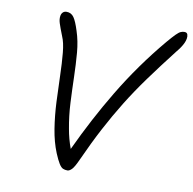

<svg xmlns="http://www.w3.org/2000/svg" viewBox="-80 -790 887 882"><g transform="rotate(10 363.5 -349.0)"><path d="M291 11Q279 11 270 7Q261 3 251.5 -12Q242 -27 229 -58Q209 -107 199.5 -166.5Q190 -226 187 -289.5Q184 -353 182.5 -411.5Q181 -470 176.5 -517.5Q172 -565 160 -592Q145 -630 139 -649Q133 -668 136 -684Q138 -694 144.5 -700Q151 -706 161 -706Q183 -706 195.5 -688Q208 -670 221 -628Q236 -583 240.5 -529.5Q245 -476 246.5 -417Q248 -358 251 -297.5Q254 -237 265 -178Q273 -132 289 -89Q360 -241 440 -374Q527 -519 636 -649Q659 -676 672 -689Q685 -702 693.5 -705.5Q702 -709 710 -709Q722 -709 725 -700Q728 -691 726 -680Q724 -669 719 -658.5Q714 -648 707 -637.5Q700 -627 690 -615Q627 -534 578 -466.5Q529 -399 489.5 -335Q450 -271 413.5 -202Q377 -133 339 -49Q322 -11 311 0Q300 11 291 11Z"/></g></svg>

Font: Shantell Sans Light Light
Style: Italic
Weight: 300
Italic angle: -11°
Version: Version 1.008;[ac192a2d6]